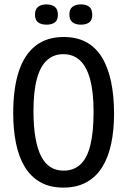

<svg xmlns="http://www.w3.org/2000/svg" viewBox="-20 -840 578 872"><path d="M268 12Q206 12 162.5 -13Q119 -38 92 -83Q65 -128 52.5 -190Q40 -252 40 -325Q40 -439 65.5 -516Q91 -593 142 -632.5Q193 -672 269 -672Q328 -672 371 -649Q414 -626 442 -581Q470 -536 484 -471Q498 -406 498 -323Q498 -249 485 -187.5Q472 -126 444.5 -81.5Q417 -37 373 -12.5Q329 12 268 12ZM269 -65Q315 -65 345.5 -93.5Q376 -122 390.5 -181.5Q405 -241 405 -332Q405 -421 389.5 -479Q374 -537 343.5 -565.5Q313 -594 267 -594Q224 -594 193.5 -566.5Q163 -539 147.5 -482Q132 -425 132 -336Q132 -266 141 -214.5Q150 -163 167 -130Q184 -97 209.5 -81Q235 -65 269 -65ZM347 -728Q323 -728 309 -739Q295 -750 295 -774Q295 -798 309 -809Q323 -820 347 -820Q372 -820 385.5 -809Q399 -798 399 -773Q399 -749 385.5 -738.5Q372 -728 347 -728ZM191 -728Q167 -728 153 -738.5Q139 -749 139 -774Q139 -798 153 -809Q167 -820 191 -820Q215 -820 229 -809Q243 -798 243 -773Q243 -749 229.5 -738.5Q216 -728 191 -728Z"/></svg>

Font: Bricolage Grotesque 72pt SemiCondensed
Style: Regular
Weight: 400
Width: 4
Designer: Mathieu Triay
Foundry: Atelier Triay
Version: Version 1.001;gftools[0.9.33.dev8+g029e19f]